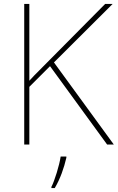

<svg xmlns="http://www.w3.org/2000/svg" viewBox="-20 -827 598 975"><path d="M558 -93 254 -510 552 -807H514L179 -469C161 -451 144 -434 129 -417V-807H103V-93H129V-386L234 -491L524 -93ZM317 -26V-32H288C282 11 257 92 241 122V128H258C286 81 305 26 317 -26Z"/></svg>

Font: Noto Sans Telugu UI Thin
Style: Regular
Weight: 100
Designer: Jelle Bosma - Monotype Design Team
Foundry: Monotype Imaging Inc.
Version: Version 2.005